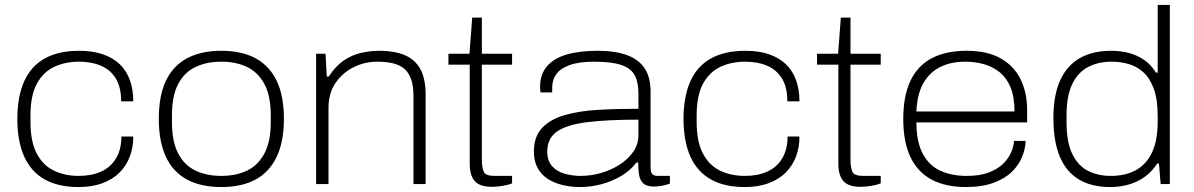

<svg xmlns="http://www.w3.org/2000/svg" viewBox="-20 -743 4820 775"><path d="M297 12Q215 12 160 -19Q105 -50 77.5 -111.5Q50 -173 50 -263Q50 -353 77.5 -414.5Q105 -476 160.5 -507Q216 -538 300 -538Q354 -538 395 -524Q436 -510 463.5 -483.5Q491 -457 504.5 -419Q518 -381 518 -334H469Q469 -391 447.5 -426Q426 -461 388 -477.5Q350 -494 299 -494Q244 -494 199.5 -473.5Q155 -453 129 -405.5Q103 -358 103 -276V-251Q103 -172 128 -124Q153 -76 197 -54.5Q241 -33 298 -33Q350 -33 388.5 -50.5Q427 -68 448.5 -104Q470 -140 470 -192H518Q518 -148 504 -111Q490 -74 462.5 -46.5Q435 -19 393.5 -3.5Q352 12 297 12Z M873 12Q791 12 734.5 -18.5Q678 -49 649.5 -110.5Q621 -172 621 -263Q621 -356 649.5 -416.5Q678 -477 734.5 -507.5Q791 -538 873 -538Q956 -538 1012 -507.5Q1068 -477 1097 -416.5Q1126 -356 1126 -263Q1126 -172 1097 -110.5Q1068 -49 1012 -18.5Q956 12 873 12ZM873 -33Q933 -33 977.5 -54.5Q1022 -76 1047.5 -124Q1073 -172 1073 -251V-276Q1073 -356 1047.5 -403.5Q1022 -451 977.5 -472.5Q933 -494 873 -494Q814 -494 769 -472.5Q724 -451 699 -403.5Q674 -356 674 -276V-251Q674 -172 699 -124Q724 -76 769 -54.5Q814 -33 873 -33Z M1256 0V-526H1294L1299 -434H1307Q1334 -476 1368 -499Q1402 -522 1439 -530Q1476 -538 1512 -538Q1571 -538 1612.5 -521Q1654 -504 1676 -465.5Q1698 -427 1698 -361V0H1649V-355Q1649 -401 1637.5 -428.5Q1626 -456 1606 -470Q1586 -484 1559 -489Q1532 -494 1501 -494Q1453 -494 1408 -472Q1363 -450 1334.5 -408.5Q1306 -367 1306 -308V0Z M1964 11Q1933 11 1913.5 1Q1894 -9 1885 -30Q1876 -51 1876 -81V-482H1790V-526H1875L1886 -672H1925V-526H2047V-482H1925V-100Q1925 -65 1933 -49Q1941 -33 1976 -33H2047V-3Q2035 2 2020.5 5Q2006 8 1991 9.5Q1976 11 1964 11Z M2322 12Q2283 12 2249 3.5Q2215 -5 2189.5 -22Q2164 -39 2149.5 -66Q2135 -93 2135 -131Q2135 -191 2167.5 -226Q2200 -261 2258 -278Q2316 -295 2392.5 -299.5Q2469 -304 2557 -304V-365Q2557 -412 2541.5 -440Q2526 -468 2487 -481Q2448 -494 2378 -494Q2316 -494 2278.5 -480Q2241 -466 2225 -443Q2209 -420 2209 -391V-370H2162Q2161 -375 2160.5 -380Q2160 -385 2160 -392Q2160 -442 2187 -474.5Q2214 -507 2266 -522.5Q2318 -538 2392 -538Q2462 -538 2509.5 -521Q2557 -504 2581.5 -468Q2606 -432 2606 -374V-69Q2606 -48 2612.5 -40.5Q2619 -33 2636 -33H2684V-2Q2665 5 2648.5 7.5Q2632 10 2620 10Q2590 10 2576.5 -3Q2563 -16 2559.5 -38Q2556 -60 2556 -87H2549Q2525 -55 2488 -33Q2451 -11 2408 0.5Q2365 12 2322 12ZM2324 -33Q2366 -33 2407 -45Q2448 -57 2482 -79Q2516 -101 2536.5 -131Q2557 -161 2557 -197V-260Q2433 -260 2351 -250Q2269 -240 2229 -212.5Q2189 -185 2189 -131Q2189 -95 2208 -73Q2227 -51 2258.5 -42Q2290 -33 2324 -33Z M2986 12Q2904 12 2849 -19Q2794 -50 2766.5 -111.5Q2739 -173 2739 -263Q2739 -353 2766.5 -414.5Q2794 -476 2849.5 -507Q2905 -538 2989 -538Q3043 -538 3084 -524Q3125 -510 3152.5 -483.5Q3180 -457 3193.5 -419Q3207 -381 3207 -334H3158Q3158 -391 3136.5 -426Q3115 -461 3077 -477.5Q3039 -494 2988 -494Q2933 -494 2888.5 -473.5Q2844 -453 2818 -405.5Q2792 -358 2792 -276V-251Q2792 -172 2817 -124Q2842 -76 2886 -54.5Q2930 -33 2987 -33Q3039 -33 3077.5 -50.5Q3116 -68 3137.5 -104Q3159 -140 3159 -192H3207Q3207 -148 3193 -111Q3179 -74 3151.5 -46.5Q3124 -19 3082.5 -3.5Q3041 12 2986 12Z M3452 11Q3421 11 3401.5 1Q3382 -9 3373 -30Q3364 -51 3364 -81V-482H3278V-526H3363L3374 -672H3413V-526H3535V-482H3413V-100Q3413 -65 3421 -49Q3429 -33 3464 -33H3535V-3Q3523 2 3508.5 5Q3494 8 3479 9.5Q3464 11 3452 11Z M3878 12Q3797 12 3740.5 -18Q3684 -48 3655 -109Q3626 -170 3626 -263Q3626 -356 3655 -417Q3684 -478 3741 -508Q3798 -538 3882 -538Q3966 -538 4020 -507Q4074 -476 4100 -422Q4126 -368 4126 -299V-249H3679Q3679 -170 3705 -122Q3731 -74 3776.5 -53.5Q3822 -33 3882 -33Q3935 -33 3970.5 -46.5Q4006 -60 4028 -81Q4050 -102 4061 -127Q4072 -152 4073 -174H4120Q4119 -143 4106 -110.5Q4093 -78 4065.5 -50.5Q4038 -23 3991.5 -5.5Q3945 12 3878 12ZM3679 -293H4075Q4075 -352 4059 -390.5Q4043 -429 4015 -451.5Q3987 -474 3951.5 -484Q3916 -494 3876 -494Q3819 -494 3776 -473Q3733 -452 3707.5 -408Q3682 -364 3679 -293Z M4461 12Q4386 12 4335 -18.5Q4284 -49 4258 -110.5Q4232 -172 4232 -267Q4232 -358 4259 -418Q4286 -478 4338 -508Q4390 -538 4465 -538Q4504 -538 4537.5 -529Q4571 -520 4598.5 -501Q4626 -482 4646 -450H4653V-723H4702V0H4665L4658 -83H4651Q4620 -35 4571 -11.5Q4522 12 4461 12ZM4463 -33Q4523 -33 4565.5 -56.5Q4608 -80 4630.5 -128.5Q4653 -177 4653 -254V-274Q4653 -341 4637.5 -384Q4622 -427 4595.5 -451Q4569 -475 4536 -484.5Q4503 -494 4468 -494Q4413 -494 4372 -472.5Q4331 -451 4308 -403.5Q4285 -356 4285 -276V-251Q4285 -169 4308.5 -121Q4332 -73 4372.5 -53Q4413 -33 4463 -33Z"/></svg>

Font: Archivo SemiExpanded Thin
Style: Regular
Weight: 250
Width: 6
Designer: Hector Gatti
Foundry: Omnibus-Type
Version: Version 2.001